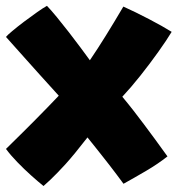

<svg xmlns="http://www.w3.org/2000/svg" viewBox="-20 -604 611 642"><path d="M125.5 18Q107.5 3.5 84 -17.5Q60.5 -38.5 38 -61.8Q15.5 -85 0 -106Q7.5 -113.5 22.5 -128.2Q37.5 -143 57 -162.2Q76.5 -181.5 97.8 -203Q119 -224.5 139.5 -245.5Q160 -266.5 176.5 -284Q139.5 -324.5 111.5 -355.8Q83.5 -387 62.8 -410.2Q42 -433.5 26.8 -450.5Q11.5 -467.5 0 -480.5Q4 -486 21 -500.2Q38 -514.5 60.5 -531.5Q83 -548.5 104 -563.2Q125 -578 137 -584.5Q150.5 -570.5 170 -546.8Q189.5 -523 210.5 -496Q231.5 -469 250 -444Q268.5 -419 280.5 -402.5Q307 -441.5 333.2 -483.8Q359.5 -526 392.5 -582Q432.5 -564 478.5 -540Q524.5 -516 554 -497.5Q537.5 -470 509.5 -430.8Q481.5 -391.5 449.8 -351.5Q418 -311.5 389 -280.5Q409 -256.5 426.5 -234Q444 -211.5 461.2 -188.5Q478.5 -165.5 497.8 -139.2Q517 -113 540 -81Q507.5 -55.5 468.8 -32.8Q430 -10 393 10.5Q380.5 -6.5 368.8 -22Q357 -37.5 345.5 -52.5Q334 -67.5 322.2 -82.2Q310.5 -97 298.2 -112.5Q286 -128 272.5 -144.5Q249.5 -115 231.5 -93Q213.5 -71 198.8 -54.8Q184 -38.5 171.5 -25.8Q159 -13 148 -2.5Q137 8 125.5 18Z"/></svg>

Font: Grandstander Thin Black
Style: Regular
Weight: 900
Version: Version 1.200